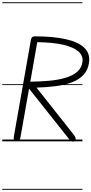

<svg xmlns="http://www.w3.org/2000/svg" viewBox="-25 -1250 809 1698"><path d="M121.5 0Q106 0 100 -11.2Q94 -22.5 97 -39.5L248 -895Q251 -912 258 -920.2Q265 -928.5 285.5 -928.5Q443.5 -928.5 554 -904.2Q664.5 -880 718.8 -829.2Q773 -778.5 762.5 -699Q754 -633 715.8 -590.5Q677.5 -548 615.5 -523.8Q553.5 -499.5 472.8 -488.8Q392 -478 298 -475L627.5 -58.5Q641.5 -41 643.8 -27.2Q646 -13.5 639.2 -5.5Q632.5 2.5 619.5 2.5Q613 2.5 604.2 -2.5Q595.5 -7.5 584.5 -21.5L232 -466L156.5 -39.5Q154 -23 148 -11.5Q142 0 121.5 0ZM243 -527.5Q332 -528.5 412.2 -536Q492.5 -543.5 555.8 -562.5Q619 -581.5 658.2 -615.8Q697.5 -650 704.5 -704Q711.5 -757 668.2 -795Q625 -833 533.8 -854.2Q442.5 -875.5 304.5 -877ZM121.5 0Q106 0 100 -11.2Q94 -22.5 97 -39.5L248 -895Q251 -912 258 -920.2Q265 -928.5 285.5 -928.5Q443.5 -928.5 554 -904.2Q664.5 -880 718.8 -829.2Q773 -778.5 762.5 -699Q754 -633 715.8 -590.5Q677.5 -548 615.5 -523.8Q553.5 -499.5 472.8 -488.8Q392 -478 298 -475L627.5 -58.5Q641.5 -41 643.8 -27.2Q646 -13.5 639.2 -5.5Q632.5 2.5 619.5 2.5Q613 2.5 604.2 -2.5Q595.5 -7.5 584.5 -21.5L232 -466L156.5 -39.5Q154 -23 148 -11.5Q142 0 121.5 0ZM243 -527.5Q332 -528.5 412.2 -536Q492.5 -543.5 555.8 -562.5Q619 -581.5 658.2 -615.8Q697.5 -650 704.5 -704Q711.5 -757 668.2 -795Q625 -833 533.8 -854.2Q442.5 -875.5 304.5 -877ZM-5 420.5H704V428.5H-5ZM-5 -16H704V0H-5ZM-5 -505.5H704V-497.5H-5ZM-5 -1230H704V-1222H-5Z"/></svg>

Font: Edu VIC WA NT Pre Guide
Style: Regular
Weight: 400
Designer: Tina and Corey Anderson, Eben Sorkin, Mirko Velimirovic
Foundry: Google for Education
Version: Version 1.000